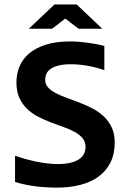

<svg xmlns="http://www.w3.org/2000/svg" viewBox="-20 -836 590 867"><path d="M498 -192.9Q498 -140.6 478.8 -102.1Q459.5 -63.5 424.8 -38.3Q390.1 -13.2 342.3 -1Q294.4 11.2 237.8 11.2Q187.5 11.2 140.6 5.4Q93.8 -0.5 47.9 -14.2V-132.8Q70.3 -125 94.7 -118.2Q119.1 -111.3 143.8 -106.2Q168.5 -101.1 192.9 -98.1Q217.3 -95.2 240.2 -95.2Q274.4 -95.2 298.3 -101.1Q322.3 -106.9 337.4 -117.2Q352.5 -127.4 359.4 -141.6Q366.2 -155.8 366.2 -172.9Q366.2 -196.3 352.8 -212.2Q339.4 -228 317.4 -240.2Q295.4 -252.4 267.3 -262.2Q239.3 -272 210.2 -283.2Q181.2 -294.4 153.1 -308.6Q125 -322.8 103 -343.8Q81.1 -364.7 67.6 -393.8Q54.2 -422.9 54.2 -463.9Q54.2 -501.5 67.9 -535.2Q81.5 -568.8 110.8 -594Q140.1 -619.1 186 -634Q231.9 -648.9 296.9 -648.9Q315.9 -648.9 336.7 -647.2Q357.4 -645.5 377.7 -642.8Q397.9 -640.1 416.7 -636.5Q435.5 -632.8 451.2 -628.9V-519Q435.5 -524.9 417 -529.8Q398.4 -534.7 378.7 -538.3Q358.9 -542 338.9 -543.9Q318.8 -545.9 300.8 -545.9Q269 -545.9 247.1 -540.8Q225.1 -535.6 210.9 -526.6Q196.8 -517.6 190.4 -504.4Q184.1 -491.2 184.1 -475.1Q184.1 -455.1 197.5 -440.7Q210.9 -426.3 233.2 -414.8Q255.4 -403.3 283.4 -393.3Q311.5 -383.3 341.1 -371.8Q370.6 -360.4 398.7 -345.7Q426.8 -331.1 449 -310.1Q471.2 -289.1 484.6 -260.5Q498 -231.9 498 -192.9ZM441.9 -706.1H335L274.9 -752L214.8 -706.1H109.9L226.1 -815.9H326.2ZM0 -638.2Z"/></svg>

Font: Code New Roman
Style: Bold
Weight: 700
Monospace: yes
Designer: Sam Radian
Foundry: Code New Roman
Version: Version 1.508 October 19, 2014